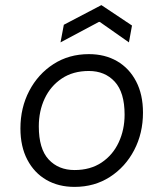

<svg xmlns="http://www.w3.org/2000/svg" viewBox="-20 -720 640 752"><path d="M272 12Q209 12 161.5 -15.5Q114 -43 87 -94.5Q60 -146 60 -217Q60 -298 94.5 -364Q129 -430 189.5 -469Q250 -508 328 -508Q391 -508 438.5 -480.5Q486 -453 513 -401.5Q540 -350 540 -279Q540 -198 505.5 -132Q471 -66 410.5 -27Q350 12 272 12ZM272 -54Q334 -54 378 -83.5Q422 -113 445 -162.5Q468 -212 468 -271Q468 -358 429.5 -400Q391 -442 328 -442Q266 -442 222 -412.5Q178 -383 155 -334Q132 -285 132 -225Q132 -137 170.5 -95.5Q209 -54 272 -54ZM217 -554 230 -623 377 -700 497 -620 485 -554 371 -634H367Z"/></svg>

Font: DM Mono Light
Style: Italic
Weight: 300
Italic angle: -10°
Designer: Colophon Foundry
Foundry: Colophon Foundry
Version: Version 1.000; ttfautohint (v1.8.2.53-6de2)